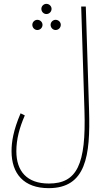

<svg xmlns="http://www.w3.org/2000/svg" viewBox="-20 -748 559 998"><path d="M221 -675C236 -675 248 -687 248 -702C248 -716 236 -728 221 -728C207 -728 195 -716 195 -702C195 -687 207 -675 221 -675ZM40 38C40 155 104 230 233 230C427 230 450 62 443 -173L426 -714H402L419 -173C428 107 380 206 234 206C120 206 65 142 65 38C65 -24 81 -84 109 -148L87 -159C49 -70 40 -10 40 38ZM174 -592C189 -592 201 -604 201 -619C201 -633 189 -645 174 -645C160 -645 148 -633 148 -619C148 -604 160 -592 174 -592ZM269 -592C284 -592 296 -604 296 -619C296 -633 284 -645 269 -645C255 -645 243 -633 243 -619C243 -604 255 -592 269 -592Z"/></svg>

Font: Noto Sans Arabic UI XCn Th
Style: Regular
Weight: 100
Width: 2
Designer: Monotype Design Team, Nadine Chahine and Nizar Qandah
Foundry: Monotype Imaging Inc.
Version: Version 2.010